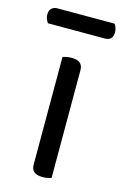

<svg xmlns="http://www.w3.org/2000/svg" viewBox="-122 -683 476 740"><g transform="rotate(15 116.0 -313.5)"><path d="M80 -29V-459Q85 -461 95 -463Q105 -465 116 -465Q160 -465 160 -428V2Q155 4 145.5 6Q136 8 125 8Q80 8 80 -29ZM-8 -570Q-12 -576 -15.5 -584Q-19 -592 -19 -602Q-19 -619 -10 -627Q-1 -635 13 -635H241Q245 -629 248 -620.5Q251 -612 251 -603Q251 -570 219 -570Z"/></g></svg>

Font: Baloo 2 Latin
Style: Regular
Weight: 400
Designer: Sarang Kulkarni and Ek Type
Foundry: Ek Type
Version: Version 1.001